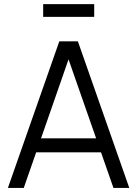

<svg xmlns="http://www.w3.org/2000/svg" viewBox="-20 -923 674 943"><path d="M192 -840V-902.7H442.7V-840ZM362.5 -720H271.3L18.8 0H96.7L333.2 -679H300L537.2 0H615ZM130.7 -174.7H502.7V-243.7H130.7Z"/></svg>

Font: Vela Sans GX ExtLt
Style: Regular
Weight: 200
Designer: Principal design: Mikhail Sharanda - project Manrope.
Design modification: Ravid Balaliev
Foundry: Mikhail Sharanda
Version: Version 1.001